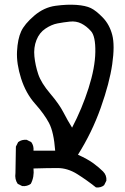

<svg xmlns="http://www.w3.org/2000/svg" viewBox="-20 -780 540 831"><path d="M395.5 31.2Q356.4 0 314.5 -26.4Q272.5 -52.7 229 -52.7Q185.5 -52.7 125 -50.8Q128.9 -13.7 113.3 15.6Q97.7 27.3 76.2 25.4L56.6 15.6Q43 -3.9 46.9 -31.2L48.8 -145.5L58.6 -165Q74.2 -176.8 95.7 -174.8L115.2 -165Q127 -149.4 125 -127.9H218.8Q212.9 -208 192.4 -247.1Q171.9 -286.1 131.8 -331.1Q91.8 -376 71.3 -440.4Q50.8 -504.9 53.7 -558.1Q56.6 -611.3 71.3 -643.6Q85.9 -675.8 127.9 -711.9Q169.9 -748 220.2 -754.9Q270.5 -761.7 310.5 -758.8Q350.6 -755.9 373 -745.1Q395.5 -734.4 424.8 -704.1Q454.1 -673.8 465.8 -628.9Q477.5 -584 465.8 -502.4Q454.1 -420.9 416 -313.5Q377.9 -206.1 317.4 -110.4Q360.4 -90.8 384.8 -72.8Q409.2 -54.7 425.8 -38.1Q442.4 -21.5 440.4 2L430.7 21.5Q417 33.2 395.5 31.2ZM292 -227.5Q335 -309.6 363.3 -398.4Q391.6 -487.3 392.6 -555.2Q393.6 -623 374 -645Q354.5 -667 332 -678.2Q309.6 -689.5 282.2 -686.5Q254.9 -683.6 229 -678.7Q203.1 -673.8 176.8 -656.2Q150.4 -638.7 137.7 -606.4Q125 -574.2 128.9 -535.6Q132.8 -497.1 145.5 -459Q158.2 -420.9 197.3 -375Q236.3 -329.1 254.4 -293.9Q272.5 -258.8 292 -227.5Z"/></svg>

Font: JasonHandwriting1
Style: Regular
Weight: 400
Version: Version 1.48.20